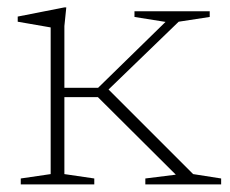

<svg xmlns="http://www.w3.org/2000/svg" viewBox="-20 -484 604 504"><path d="M237 -229H134V-253.5H237.5L414.5 -426.5L333 -439.5V-454.5H530.5V-439.5L449 -427L254 -238.5L256.5 -257.5L487 -27L560.5 -15.5V0H361.5V-15.5L441.5 -25.5ZM154 -464.5 149 -415.5V-27L227.5 -15.5V0H34.5V-15.5L113 -27V-412Q107.5 -413 92.8 -415.5Q78 -418 60 -421.2Q42 -424.5 26.5 -427V-440.5L148.5 -464.5Z"/></svg>

Font: Newsreader ExtraLight
Style: Regular
Weight: 250
Designer: Hugues Gentile
Foundry: Production Type
Version: Version 1.003